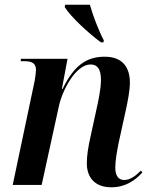

<svg xmlns="http://www.w3.org/2000/svg" viewBox="-20 -786 644 816"><path d="M409 -606H420L421 -615C400 -654 374 -722 362 -766H257L255 -756C280 -715 357 -644 409 -606ZM453 10C514 10 555 -20 585 -53L579 -61C559 -41 535 -21 508 -21C483 -21 470 -40 470 -74C470 -105 477 -141 484 -178L515 -319C523 -356 532 -401 532 -435C532 -495 505 -545 425 -545C347 -545 294 -507 246 -408H243L267 -536H69L68 -526H82C118 -526 133 -516 133 -488C133 -479 130 -459 127 -441L34 0H157L231 -338C246 -404 302 -512 365 -512C404 -512 409 -475 409 -445C409 -408 397 -352 391 -326L366 -211C354 -159 349 -122 349 -92C349 -30 385 10 453 10Z"/></svg>

Font: Noto Serif Display SemiCondensed SemiBold
Style: Italic
Weight: 600
Width: 4
Italic angle: -12°
Designer: Monotype Design Team
Foundry: Monotype Imaging Inc.
Version: Version 2.009